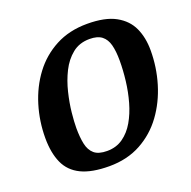

<svg xmlns="http://www.w3.org/2000/svg" viewBox="-116 -742 861 866"><g transform="rotate(-20 315.0 -309.0)"><path d="M266 10Q182 10 131.5 -14.5Q81 -39 59 -88Q37 -137 37 -208Q37 -288 60 -363.5Q83 -439 127.5 -498.5Q172 -558 238 -593Q304 -628 390 -628Q476 -628 526 -600.5Q576 -573 597.5 -526Q619 -479 619 -418Q619 -337 596 -260.5Q573 -184 528.5 -123Q484 -62 418 -26Q352 10 266 10ZM280 -58Q324 -58 356.5 -81Q389 -104 411 -142Q433 -180 446.5 -227.5Q460 -275 466 -325.5Q472 -376 472 -422Q472 -467 464 -497.5Q456 -528 435.5 -544Q415 -560 377 -560Q328 -560 294 -532.5Q260 -505 238.5 -462Q217 -419 205 -369.5Q193 -320 188.5 -276Q184 -232 184 -203Q184 -158 191 -125.5Q198 -93 218.5 -75.5Q239 -58 280 -58Z"/></g></svg>

Font: Manuale
Style: Italic
Weight: 400
Italic angle: -11°
Designer: Eduardo Tunni / Pablo Cosgaya
Foundry: Eduardo Tunni / Pablo Cosgaya
Version: Version 1.002